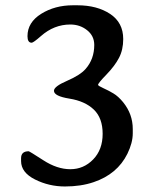

<svg xmlns="http://www.w3.org/2000/svg" viewBox="-20 -672 576 716"><path d="M475.1 -190.9V-174.8Q475.1 -139.6 455.1 -98.6Q417.5 -22.5 329.1 7.3Q281.7 23.4 222.2 23.4Q162.6 23.4 110.6 -2.7Q58.6 -28.8 58.6 -71.3V-82Q58.6 -107.9 86.9 -107.9Q89.8 -107.9 141.4 -74.5Q192.9 -41 242.4 -41Q292 -41 327.4 -77.4Q362.8 -113.8 362.8 -172.9Q362.8 -231.9 329.8 -263.4Q296.9 -294.9 239 -304.2Q181.2 -313.5 181.2 -333.5Q181.2 -349.6 230 -370.6Q278.8 -391.6 299.3 -415Q331.5 -451.7 331.5 -504.4Q331.5 -538.1 304.9 -559.3Q278.3 -580.6 242.2 -580.6Q181.6 -580.6 132.8 -537.6Q104.5 -512.7 98.1 -512.7Q82.5 -512.7 82.5 -537.1Q82.5 -588.4 133.5 -620.4Q184.6 -652.3 252 -652.3H268.6Q341.8 -652.3 390.6 -620.1Q439.5 -587.9 439.5 -526.4Q439.5 -486.3 423.8 -456.3Q408.2 -426.3 377 -394Q345.7 -361.8 345.7 -355.5Q345.7 -352.1 365.2 -343.3Q384.8 -334.5 402.8 -323.7Q420.9 -313 439 -291Q475.1 -246.6 475.1 -190.9Z"/></svg>

Font: Averia Serif
Style: Regular
Weight: 500
Version: Version 1.0